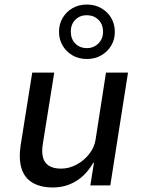

<svg xmlns="http://www.w3.org/2000/svg" viewBox="-20 -817 630 846"><path d="M213 9Q158 9 122.5 -12.5Q87 -34 74.5 -76Q62 -118 71 -177L122 -497H219L169 -185Q163 -150 169 -125Q175 -100 195 -87Q215 -74 249 -74Q285 -74 318 -92Q351 -110 373.5 -139Q396 -168 401 -201L447 -497H544L466 0H378L394 -100H391Q360 -46 314.5 -18.5Q269 9 213 9ZM363 -557Q327 -557 299.5 -573Q272 -589 256 -616Q240 -643 240 -677Q240 -711 256 -738Q272 -765 299.5 -781Q327 -797 363 -797Q398 -797 426 -781Q454 -765 470 -738Q486 -711 486 -676Q486 -643 470 -616Q454 -589 426 -573Q398 -557 363 -557ZM363 -605Q393 -605 413.5 -625.5Q434 -646 434 -677Q434 -710 413.5 -730Q393 -750 362 -750Q332 -750 312 -730Q292 -710 292 -678Q292 -645 312 -625Q332 -605 363 -605Z"/></svg>

Font: Nunito Sans 7pt SemiCondensed Medium
Style: Italic
Weight: 500
Width: 4
Italic angle: -9°
Designer: Vernon Adams
Foundry: Vernon Adams
Version: Version 3.101;gftools[0.9.27]